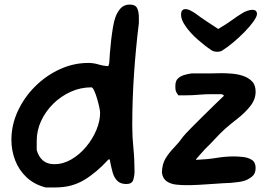

<svg xmlns="http://www.w3.org/2000/svg" viewBox="-20 -807 1191 842"><path d="M793 -767Q804 -767 817 -760Q830 -753 837 -748Q861 -730 887.5 -712.5Q914 -695 937 -680Q976 -703 999 -720Q1022 -737 1044 -750Q1051 -755 1064 -759.5Q1077 -764 1087 -764Q1107 -764 1107 -745Q1106 -733 1091 -712Q1076 -691 1052.5 -667Q1029 -643 1003.5 -621.5Q978 -600 957 -587Q948 -580 933 -580Q917 -580 907 -587Q877 -607 846 -634.5Q815 -662 794.5 -691Q774 -720 774 -742Q774 -767 793 -767ZM180 15Q130 2 96.5 -29.5Q63 -61 46.5 -104Q30 -147 30 -194Q30 -259 58 -319.5Q86 -380 133.5 -427.5Q181 -475 241.5 -503Q302 -531 367 -531Q390 -531 411.5 -524.5Q433 -518 455 -517L459 -530Q460 -548 462 -575Q464 -602 467.5 -631.5Q471 -661 475.5 -688Q480 -715 486 -731Q494 -754 509 -770.5Q524 -787 549 -787Q574 -787 581.5 -771Q589 -755 589 -731V-706Q575 -591 567.5 -479.5Q560 -368 560 -257Q560 -206 565 -157.5Q570 -109 570 -56Q570 -37 564.5 -18.5Q559 0 534 0Q508 0 494 -14.5Q480 -29 474 -51Q468 -73 464 -93Q462 -108 460 -108H456Q404 -51 349.5 -18Q295 15 224 15ZM218 -87Q257 -87 293 -108Q329 -129 357.5 -163Q386 -197 402.5 -236.5Q419 -276 419 -312Q419 -321 415 -339Q411 -357 405 -377Q399 -397 392.5 -410.5Q386 -424 381 -424Q333 -424 290 -404.5Q247 -385 213.5 -352Q180 -319 160.5 -277Q141 -235 141 -189V-149Q149 -120 168 -103.5Q187 -87 218 -87ZM794 5Q775 5 752 2.5Q729 0 711.5 -11.5Q694 -23 690 -50Q691 -88 706.5 -113Q722 -138 743.5 -160Q765 -182 784 -209Q793 -220 815.5 -243Q838 -266 866 -293.5Q894 -321 919.5 -346Q945 -371 961 -386V-390L952 -394H908Q878 -394 851 -391.5Q824 -389 794 -389H762Q752 -403 750.5 -409.5Q749 -416 749 -430Q749 -452 760 -462.5Q771 -473 787.5 -478Q804 -483 820 -485H898Q908 -485 922 -485.5Q936 -486 952 -486Q972 -486 997.5 -484Q1023 -482 1046.5 -474Q1070 -466 1085.5 -450Q1101 -434 1101 -405Q1101 -371 1077.5 -341.5Q1054 -312 1022.5 -287.5Q991 -263 967 -242Q944 -221 922.5 -197.5Q901 -174 878 -152Q874 -148 861 -133Q848 -118 840 -109V-106Q890 -108 929 -114.5Q968 -121 1006 -121Q1024 -121 1046.5 -118.5Q1069 -116 1085 -105.5Q1101 -95 1101 -70Q1101 -45 1085 -32.5Q1069 -20 1054 -15Q1039 -10 1023.5 -8.5Q1008 -7 992 -5Q983 -5 959.5 -3.5Q936 -2 907 0Q878 2 852.5 3.5Q827 5 814 5Z"/></svg>

Font: Fuzzy Bubbles
Style: Bold
Weight: 700
Designer: Robert E. Leuschke
Foundry: Robert E. Leuschke
Version: Version 1.010; ttfautohint (v1.8.3)